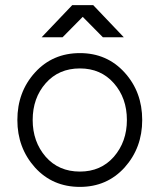

<svg xmlns="http://www.w3.org/2000/svg" viewBox="-20 -720 624 752"><path d="M143 -574H225L304 -654L383 -574H465L345 -700H263ZM293 -452Q375 -452 426 -394Q477 -336 477 -250Q477 -165 426 -106Q375 -48 293 -48Q210 -48 159 -106Q108 -165 108 -250Q108 -336 159 -394Q210 -452 293 -452ZM293 -512Q186 -512 117 -436Q48 -360 48 -250Q48 -141 117 -64Q186 12 293 12Q399 12 468 -64Q537 -141 537 -250Q537 -360 468 -436Q399 -512 293 -512Z"/></svg>

Font: Unageo Variable
Style: Regular
Weight: 300
Designer: Richard Sepsi
Foundry: Richard Sepsi
Version: Version 2.200